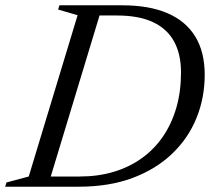

<svg xmlns="http://www.w3.org/2000/svg" viewBox="-44 -705 800 725"><path d="M257 -38.5Q326 -38.5 384.8 -56Q443.5 -73.5 490.8 -107.2Q538 -141 571 -189Q604 -237 621.8 -298Q639.5 -359 639.5 -431.5Q639.5 -500.5 613.2 -548.5Q587 -596.5 533.5 -621.5Q480 -646.5 397.5 -646.5H282L294.5 -685H417.5Q519 -685 588.2 -655.2Q657.5 -625.5 693.2 -567.2Q729 -509 729 -422.5Q729 -336 698 -259.5Q667 -183 606.2 -124.8Q545.5 -66.5 457 -33.2Q368.5 0 253.5 0H84.5L97 -38.5ZM249 -647.5 175.5 -669 180.5 -685H343.5L136 0H-24.5L-19.5 -16L64.5 -38.5Z"/></svg>

Font: Newsreader 36pt
Style: Italic
Weight: 400
Italic angle: -17°
Designer: Hugues Gentile
Foundry: Production Type
Version: Version 1.003